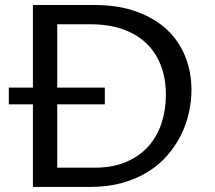

<svg xmlns="http://www.w3.org/2000/svg" viewBox="-20 -735 845 755"><path d="M109.4 -390.6V-715.3H351.1Q445.8 -715.3 517.3 -689.2Q588.9 -663.1 636.7 -618.2Q684.6 -573.2 708.7 -512.2Q732.9 -451.2 732.9 -381.8Q732.9 -336.9 722.7 -291.3Q712.4 -245.6 691.2 -203.1Q669.9 -160.6 637.7 -123.5Q605.5 -86.4 561.3 -59.1Q517.1 -31.7 460.7 -15.9Q404.3 0 335.4 0H109.4V-324.7H14.6V-390.6ZM205.1 -390.6H392.1V-324.7H205.1V-75.7H353Q423.8 -75.7 476.6 -98.4Q529.3 -121.1 563.7 -159.9Q598.1 -198.7 615.2 -250.7Q632.3 -302.7 632.3 -361.8Q632.3 -426.3 612.5 -477.8Q592.8 -529.3 554.9 -565.2Q517.1 -601.1 461.7 -620.4Q406.2 -639.6 335.4 -639.6H205.1Z"/></svg>

Font: Proza Libre
Style: Regular
Weight: 400
Designer: Jasper de Waard
Foundry: Jasper de Waard
Version: Version 1.001; ttfautohint (v1.4.1.8-43bc)